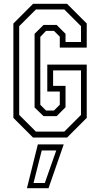

<svg xmlns="http://www.w3.org/2000/svg" viewBox="-20 -720 524 1005"><path d="M153 0 50 -103V-597L153 -700H331L434 -597V-471H293V-528L262.5 -558.5H221L191 -527V-171.5L221 -141.5H262.5L293 -172V-241H227.5V-382H434V-103L331 0ZM168 -31H316.5L404 -118.5V-351.5H258V-270.5H323V-158.5L276.5 -112H208L161 -157.5V-543L208 -589.5H276.5L323 -543V-500H404V-583L316.5 -670.5H168L80.5 -583V-118.5ZM121 265 178 36H313.5L234 265ZM155.5 238H214.5L274.5 67.5H198.5Z"/></svg>

Font: Tourney Condensed Light
Style: Regular
Weight: 300
Width: 3
Designer: Tyler Finck
Foundry: Etcetera Type Co
Version: Version 1.010; ttfautohint (v1.8.3)